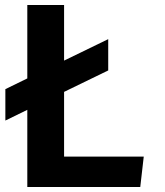

<svg xmlns="http://www.w3.org/2000/svg" viewBox="-20 -750 660 770"><path d="M1.5 -266.5 89.5 -309.5V0H542.5L556.5 -122H237V-381.5L414 -467.5V-593L237 -507V-730H89.5V-435.5L1.5 -392.5Z"/></svg>

Font: Monaspace Krypton
Style: Bold
Weight: 700
Designer: Riley Cran & the Lettermatic Team
Foundry: Lettermatic
Version: Version 1.200 (Monaspace Krypton)